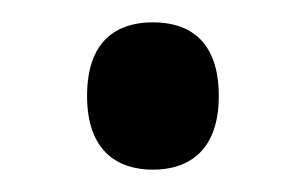

<svg xmlns="http://www.w3.org/2000/svg" viewBox="-20 -442 274 172"><path d="M117 -290C149 -290 176 -307 176 -356C176 -406 149 -422 117 -422C85 -422 58 -406 58 -356C58 -307 85 -290 117 -290Z"/></svg>

Font: Noto Serif Bengali SemiCondensed
Style: Regular
Weight: 400
Width: 4
Designer: Juan Bruce, Universal Thirst, Indian Type Foundry and the Monotype Design Team.
Foundry: Monotype Imaging Inc.
Version: Version 2.003